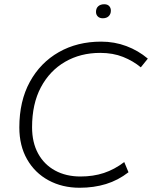

<svg xmlns="http://www.w3.org/2000/svg" viewBox="-20 -874 716 904"><path d="M355 10Q273 10 208.5 -25Q144 -60 107.5 -124Q71 -188 71 -274Q71 -398 120.5 -488.5Q170 -579 257 -628.5Q344 -678 456 -678Q519 -678 575 -657Q631 -636 676 -598L643 -557Q607 -587 559.5 -606Q512 -625 452 -625Q359 -625 286.5 -583Q214 -541 172.5 -463Q131 -385 131 -275Q131 -203 159.5 -151Q188 -99 239.5 -71Q291 -43 359 -43Q419 -43 469 -59.5Q519 -76 565 -111L585 -63Q536 -25 479 -7.5Q422 10 355 10ZM464 -788Q449 -788 440.5 -796.5Q432 -805 432 -818Q432 -835 442.5 -844.5Q453 -854 471 -854Q486 -854 494 -845.5Q502 -837 502 -824Q502 -808 492 -798Q482 -788 464 -788Z"/></svg>

Font: Gantari Light
Style: Italic
Weight: 300
Italic angle: -10°
Version: Version 1.000